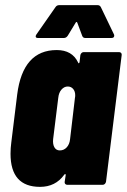

<svg xmlns="http://www.w3.org/2000/svg" viewBox="-20 -720 494 748"><path d="M306 -517H444Q449 -517 452 -513.5Q455 -510 454 -505L393 -12Q392 -7 388.5 -3.5Q385 0 380 0H242Q237 0 234 -3.5Q231 -7 232 -12L236 -38Q236 -42 234 -42Q232 -42 230 -39Q196 8 136 8Q21 8 21 -121Q21 -143 24 -165L47 -352Q69 -525 201 -525Q261 -525 284 -477Q285 -473 287 -473.5Q289 -474 290 -478L293 -505Q294 -510 297.5 -513.5Q301 -517 306 -517ZM253 -178 272 -339Q273 -342 273 -349Q273 -364 265 -373.5Q257 -383 244 -383Q230 -383 219.5 -371Q209 -359 207 -339L187 -178Q185 -158 192 -146Q199 -134 213 -134Q229 -134 240 -146Q251 -158 253 -178ZM119 -578Q119 -582 122 -586L196 -692Q201 -700 211 -700H360Q369 -700 373 -692L424 -586Q425 -584 425 -581Q425 -572 414 -572H312Q303 -572 300 -581L281 -632Q278 -637 275 -632L244 -581Q238 -572 229 -572H128Q119 -572 119 -578Z"/></svg>

Font: Barlow Condensed ExtraBold
Style: Italic
Weight: 800
Width: 3
Italic angle: -7°
Designer: Jeremy Tribby
Foundry: Tribby Type
Version: Version 1.408